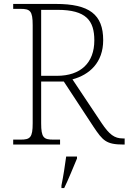

<svg xmlns="http://www.w3.org/2000/svg" viewBox="-20 -734 653 975"><path d="M47 0H285V-25H251C202 -25 189 -35 189 -108V-320H304L455 -90C502 -20 519 0 607 0H613V-31H604C561 -31 535 -51 496 -109L348 -331C434 -354 504 -416 504 -530C504 -661 433 -714 264 -714H47V-689H84C133 -689 146 -679 146 -606V-108C146 -35 133 -25 84 -25H47ZM269 -349H189V-684H272C417 -684 459 -630 459 -529C459 -415 390 -349 269 -349ZM292 208V221H306C326 181 353 113 371 71V61H316C310 106 302 159 292 208Z"/></svg>

Font: Noto Serif Gurmukhi ExtraLight
Style: Regular
Weight: 200
Designer: Vaibhav Singh and the Monotype Design Team
Foundry: Monotype Imaging Inc.
Version: Version 2.004